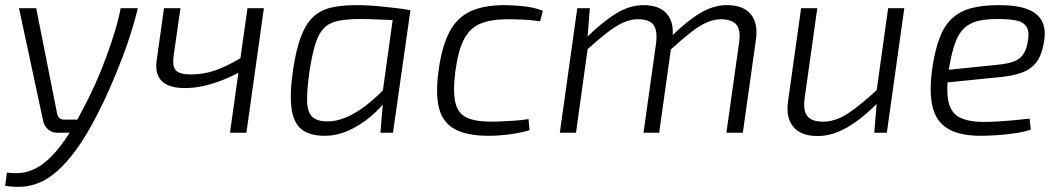

<svg xmlns="http://www.w3.org/2000/svg" viewBox="-25 -517 4132 748"><path d="M512 -485Q503 -446 487.5 -396Q472 -346 451 -291Q430 -236 405.5 -179.5Q381 -123 354 -71Q312 11 273 64.5Q234 118 198 149.5Q162 181 127.5 195Q93 209 60 210.5Q27 212 -5 207L2 155Q27 159 53 157Q79 155 107 142.5Q135 130 165 102.5Q195 75 227.5 28.5Q260 -18 296 -88Q322 -136 346 -189.5Q370 -243 389.5 -296.5Q409 -350 423.5 -398Q438 -446 445 -485ZM116 -485 198 -72Q204 -51 224 -51H285L255 0H197Q178 0 163.5 -12Q149 -24 144 -42L49 -485Z M678 -485 651 -297Q646 -257 661 -242Q676 -227 719 -227Q769 -227 814 -243Q859 -259 917 -293L919 -242Q880 -220 840.5 -204.5Q801 -189 765 -181.5Q729 -174 700 -174Q635 -173 606.5 -200Q578 -227 585 -280L614 -485ZM1003 -485 935 0H871L939 -485Z M1363 -497Q1388 -497 1414 -495.5Q1440 -494 1468 -491Q1496 -488 1522.5 -485Q1549 -482 1574 -477L1546 -437Q1492 -439 1450.5 -441Q1409 -443 1380 -443Q1326 -443 1291.5 -435.5Q1257 -428 1236.5 -407Q1216 -386 1203.5 -345.5Q1191 -305 1181 -241Q1170 -165 1171.5 -122Q1173 -79 1192 -61.5Q1211 -44 1251 -44Q1286 -44 1324 -60Q1362 -76 1402 -107Q1442 -138 1483 -182L1494 -146Q1463 -100 1421 -64.5Q1379 -29 1333 -8.5Q1287 12 1240 12Q1181 12 1149.5 -13.5Q1118 -39 1110.5 -96Q1103 -153 1117 -247Q1129 -326 1148 -375.5Q1167 -425 1195.5 -451.5Q1224 -478 1265.5 -487.5Q1307 -497 1363 -497ZM1510 -477H1574L1506 0H1457L1467 -117L1461 -124Z M1941 -497Q1974 -497 2016 -492.5Q2058 -488 2090 -475L2079 -434Q2049 -439 2012.5 -440.5Q1976 -442 1952 -442Q1888 -442 1847 -425Q1806 -408 1783 -364.5Q1760 -321 1749 -240Q1739 -160 1749 -117.5Q1759 -75 1793 -59Q1827 -43 1889 -43Q1904 -43 1929 -44Q1954 -45 1981.5 -47Q2009 -49 2034 -53L2038 -10Q2002 1 1959.5 6.5Q1917 12 1878 12Q1795 12 1747.5 -13.5Q1700 -39 1685.5 -95.5Q1671 -152 1684 -245Q1697 -338 1726.5 -393.5Q1756 -449 1808 -473Q1860 -497 1941 -497Z M2273 -485 2263 -361 2267 -345 2219 0H2156L2224 -485ZM2481 -497Q2546 -497 2574.5 -461.5Q2603 -426 2594 -363L2543 0H2482L2531 -349Q2537 -398 2521 -420Q2505 -442 2460 -442Q2432 -442 2403 -429Q2374 -416 2340.5 -390Q2307 -364 2260 -322L2259 -370Q2322 -432 2375.5 -464.5Q2429 -497 2481 -497ZM2806 -497Q2871 -497 2900 -461.5Q2929 -426 2920 -363L2869 0H2805L2854 -349Q2862 -401 2843.5 -421.5Q2825 -442 2783 -442Q2756 -442 2728 -429.5Q2700 -417 2666.5 -391Q2633 -365 2586 -322L2585 -370Q2648 -433 2701 -465Q2754 -497 2806 -497Z M3159 -485 3110 -136Q3103 -87 3120 -65Q3137 -43 3181 -43Q3230 -43 3278.5 -75Q3327 -107 3395 -170L3400 -122Q3335 -55 3276 -21Q3217 13 3161 13Q3095 13 3065.5 -23Q3036 -59 3045 -122L3096 -485ZM3498 -485 3430 0H3381L3392 -133L3388 -148L3435 -485Z M3867 -497Q3937 -497 3978.5 -481Q4020 -465 4036 -431.5Q4052 -398 4040 -343Q4032 -299 4011.5 -273Q3991 -247 3955.5 -234Q3920 -221 3865 -216L3626 -192L3632 -241L3864 -265Q3901 -269 3923.5 -277Q3946 -285 3959 -302Q3972 -319 3978 -349Q3987 -392 3974.5 -412Q3962 -432 3933 -437.5Q3904 -443 3862 -443Q3817 -443 3785.5 -435.5Q3754 -428 3732 -408Q3710 -388 3696 -349.5Q3682 -311 3672 -249Q3660 -164 3670.5 -119.5Q3681 -75 3715.5 -58.5Q3750 -42 3808 -42Q3836 -42 3868 -44Q3900 -46 3930.5 -49Q3961 -52 3986 -55L3991 -12Q3969 -4 3933.5 1.5Q3898 7 3861 9.5Q3824 12 3796 12Q3714 12 3668 -15.5Q3622 -43 3608 -101Q3594 -159 3607 -251Q3618 -325 3637 -373Q3656 -421 3687 -448Q3718 -475 3762 -486Q3806 -497 3867 -497Z"/></svg>

Font: Exo 2 Light
Style: Italic
Weight: 300
Italic angle: -8°
Designer: Natanael Gama
Foundry: Natanael Gama
Version: Version 2.010